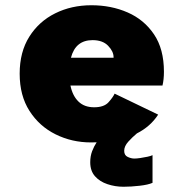

<svg xmlns="http://www.w3.org/2000/svg" viewBox="-20 -532 690 732"><path d="M327 11Q254 11 192 -19.8Q130 -50.5 92.5 -109Q55 -167.5 55 -251Q55 -334 91.8 -392.2Q128.5 -450.5 190.5 -481.2Q252.5 -512 328.5 -512Q404 -512 466.8 -484.5Q529.5 -457 567.2 -401Q605 -345 605 -258.5Q605 -229 599.5 -206H248.5Q256.5 -167 279 -145Q301.5 -123 339 -123Q376.5 -123 393.8 -142.2Q411 -161.5 417 -175L583 -95Q553.5 -49.5 502 -23.5Q484.5 -9 469 8.2Q453.5 25.5 453.5 43Q453.5 60 466.8 66.2Q480 72.5 492.5 72.5Q500.5 72.5 514.8 70.5Q529 68.5 542.5 65.5Q556 62.5 561.5 59.5V165Q545 172.5 512.2 176.2Q479.5 180 451 180Q419 180 389.8 170.2Q360.5 160.5 342.2 140Q324 119.5 324 86.5Q324 63.5 331.2 44.5Q338.5 25.5 348.5 10.5Q338 11 327 11ZM333 -379Q268 -379 250.5 -312H413V-314Q413 -336 392.2 -357.5Q371.5 -379 333 -379Z"/></svg>

Font: Trispace ExtraBold
Style: Regular
Weight: 800
Designer: Tyler Finck
Foundry: Etcetera Type Company
Version: Version 1.210; ttfautohint (v1.8.3)